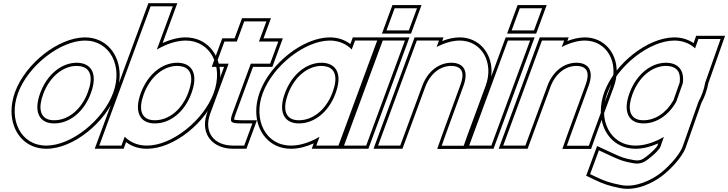

<svg xmlns="http://www.w3.org/2000/svg" viewBox="-20 -869 4597 1212"><path d="M94 -282C157.1 -453 358.7 -612 516.1 -613C675.1 -613 757.3 -451 694 -282C630.9 -111 431.2 51 271.6 50C112.6 50 30.9 -111 94 -282ZM234 -282C190.1 -163 227.8 -89 323.2 -90C419.2 -90 511.1 -163 554 -282C597.5 -400 560.1 -472 464.4 -473C369.4 -473 277.5 -400 234 -282ZM75.2 -288.9C60 -247.6 52.7 -206.6 52.6 -167.8C52.4 -37.2 136.5 70 271.5 70C442.6 71.1 647.2 -97.2 712.7 -275C728 -315.9 735.4 -356.8 735.4 -395.4C735.5 -525.3 651.2 -633 516 -633C347.3 -631.9 141 -467.1 75.2 -288.9ZM252.8 -275.1C294.2 -387.5 380.3 -453 464.3 -453C480.2 -452.8 493.9 -450.4 505 -446.3C549.1 -430.2 569.4 -381.6 535.2 -288.9C494.3 -175.4 408.6 -110 323.1 -110C306.6 -109.8 293 -112.1 281.8 -116.2C238.8 -132.1 218.4 -182 252.8 -275.1Z M767.2 -6.1 746.6 50H606.6L632.4 -20L728.6 -281L904.9 -759L930.7 -829H1070.7L1044.9 -759L970.1 -556.1C1030.4 -591.4 1093.6 -612.6 1151.1 -613C1310.1 -613 1392.3 -451 1328.6 -281C1265.6 -110 1066.2 51 906.6 50C849.1 50 801.5 29 767.2 -6.1ZM868.6 -281C825.1 -163 862.8 -89 958.2 -90C1054.2 -90 1145.7 -162 1188.6 -281C1232.5 -400 1195.1 -472 1099.4 -473C1003.4 -473 912.5 -400 868.6 -281ZM775.9 28.1C812.6 55.6 856 70 906.5 70C1077.6 71.1 1281.8 -96.2 1347.4 -274C1362.7 -315 1370.2 -356 1370.3 -394.7C1370.6 -525.2 1286.3 -633 1151 -633C1104 -632.7 1053.6 -619.1 1006.7 -597.7L1099.4 -849H916.8L577.9 70H760.5ZM887.4 -274.1C929.3 -387.6 1014.3 -453 1099.3 -453C1115.1 -452.8 1128.8 -450.4 1139.8 -446.4C1184 -430.3 1204.4 -381.6 1169.8 -287.9C1129 -174.4 1043.7 -110 958.1 -110C941.8 -109.8 928.4 -112.1 917.2 -116.1C873.8 -131.8 853.3 -181.6 887.4 -274.1Z M1563.2 -467 1447.1 -152C1428.1 -98 1434.2 -90 1503.2 -90H1573.2L1521.6 50H1451.6C1330.6 50 1264.5 -34 1306.7 -151L1307.1 -152L1423.2 -467H1415.2H1345.2L1396.8 -607H1466.8H1474.8L1495.9 -664L1521.7 -734H1661.7L1635.9 -664L1614.8 -607H1666.8H1736.8L1685.2 -467H1615.2ZM1577.2 -447H1699.2L1765.5 -627H1643.5L1690.4 -754H1507.7L1460.9 -627H1382.9L1316.5 -447H1394.5L1287.9 -157.9C1278.6 -131.9 1274 -107.3 1273.9 -83.9C1273.8 9.7 1347.6 70 1451.6 70H1535.5L1601.9 -110H1503.2C1477.4 -110 1461.9 -112.2 1457.8 -113.8C1457.7 -117.9 1460.2 -129.1 1465.9 -145.2Z M1638.6 -281C1702.1 -453 1903.7 -612 2061.1 -613C2118.6 -613 2166.1 -591.8 2200.3 -556.6L2221.1 -613H2361.1L2335.2 -543L2239.9 -284.6L2238.6 -281L2142.4 -20L2116.6 50H1976.6L1997 -5.5C1937.2 29.4 1874.3 50.4 1816.6 50C1657.6 50 1575.9 -111 1638.6 -281ZM1778.6 -281C1735.1 -163 1772.8 -89 1868.2 -90C1962.7 -90 2053.3 -160.8 2096.7 -275.7L2098.6 -281C2142.5 -400 2105.1 -472 2009.4 -473C1914.4 -473 1822.5 -400 1778.6 -281ZM1619.9 -287.9C1604.8 -247.1 1597.6 -206.5 1597.5 -168C1597.1 -37.6 1681.2 70 1816.5 70C1863.6 70.3 1912.6 57.5 1960.4 36L1947.9 70H2130.5L2389.8 -633H2207.1L2191.6 -590.9C2155.1 -618.4 2111.8 -633 2061 -633C1892.3 -631.9 1685.9 -467.1 1619.9 -287.9ZM1797.4 -274.1C1839.2 -387.6 1925.3 -453 2009.3 -453C2025.1 -452.8 2038.8 -450.4 2049.8 -446.4C2094 -430.3 2114.4 -381.5 2079.9 -287.9L2077.9 -282.6C2036.8 -173.5 1952.3 -110 1868.1 -110C1851.8 -109.8 1838.4 -112.1 1827.2 -116.1C1783.8 -131.8 1763.3 -181.6 1797.4 -274.1Z M2489.7 -677H2419.7L2471.3 -817H2541.3H2542.3H2612.3L2560.7 -677H2490.7ZM2370.2 -543 2396.1 -613H2536.1L2510.2 -543L2317.4 -20L2291.6 50H2151.6L2177.4 -20ZM2391 -657H2574.6L2641 -837H2457.3ZM2382.1 -633 2122.9 70H2305.5L2564.8 -633Z M2736 -572.2C2784.9 -597.6 2835.3 -612.7 2881.1 -613C3022.1 -613 3100.1 -472 3045.2 -326L2932.4 -20L2907.2 51H2768.2L2793 -19L2905.2 -326C2939.5 -419 2909.1 -472 2829.4 -473C2750.4 -473 2679.5 -419 2645.2 -326L2619.4 -256L2532.4 -20L2506.6 50H2366.6L2392.4 -20L2479.4 -256L2505.2 -326L2585.2 -543L2611.1 -613H2751.1ZM2771.3 -610.1 2779.8 -633H2597.1L2337.9 70H2520.5L2664 -319.1C2696.1 -406.1 2760.5 -453 2829.3 -453C2843.5 -452.8 2855.6 -450.7 2864.9 -447.2C2897.1 -435.4 2912.5 -403.5 2886.4 -332.9L2774.2 -25.8L2739.9 71H2921.3L2951.2 -13.2L3064 -319C3076.7 -352.9 3082.8 -387 3082.9 -419.4C3083.1 -535.8 3003.6 -633 2881 -633C2845.2 -632.7 2807.6 -624.1 2771.3 -610.1Z M3279.7 -677H3209.7L3261.3 -817H3331.3H3332.3H3402.3L3350.7 -677H3280.7ZM3160.2 -543 3186.1 -613H3326.1L3300.2 -543L3107.4 -20L3081.6 50H2941.6L2967.4 -20ZM3181 -657H3364.6L3431 -837H3247.3ZM3172.1 -633 2912.9 70H3095.5L3354.8 -633Z M3526 -572.2C3574.9 -597.6 3625.3 -612.7 3671.1 -613C3812.1 -613 3890.1 -472 3835.2 -326L3722.4 -20L3697.2 51H3558.2L3583 -19L3695.2 -326C3729.5 -419 3699.1 -472 3619.4 -473C3540.4 -473 3469.5 -419 3435.2 -326L3409.4 -256L3322.4 -20L3296.6 50H3156.6L3182.4 -20L3269.4 -256L3295.2 -326L3375.2 -543L3401.1 -613H3541.1ZM3561.3 -610.1 3569.8 -633H3387.1L3127.9 70H3310.5L3454 -319.1C3486.1 -406.1 3550.5 -453 3619.3 -453C3633.5 -452.8 3645.6 -450.7 3654.9 -447.2C3687.1 -435.4 3702.5 -403.5 3676.4 -332.9L3564.2 -25.8L3529.9 71H3711.3L3741.2 -13.2L3854 -319C3866.7 -352.9 3872.8 -387 3872.9 -419.4C3873.1 -535.8 3793.6 -633 3671 -633C3635.2 -632.7 3597.6 -624.1 3561.3 -610.1Z M3814 -282C3877.1 -453 4078.7 -612 4236.1 -613C4289.5 -613 4334.3 -594.7 4367.8 -563.9L4388.8 -623H4528.8L4504.3 -554L4431.5 -347.4C4428 -325.9 4422.2 -304 4414 -282C4407.3 -263.7 4399 -245.6 4389.3 -227.7L4289.3 56L4289 57C4267.2 116 4186 198 4139.8 231C4094.6 264 3994.7 318 3899.7 299C3827.9 285 3795.3 273 3742.5 248L3705.2 230L3760.5 80L3842.5 118C3893 141 3913.7 150 3975.6 161C4019.7 169 4045.1 157 4075 133L4076.3 132C4108.2 108 4142.3 75 4148.6 58L4170.7 -4.8C4111.3 29.7 4048.8 50.4 3991.6 50C3832.6 50 3750.9 -111 3814 -282ZM3954 -282C3910.1 -163 3947.8 -89 4043.2 -90C4123.4 -90 4200.9 -141 4249.1 -227.3L4290.1 -343.5C4301.4 -424.6 4262.1 -472.2 4184.4 -473C4089.4 -473 3997.5 -400 3954 -282ZM3795.2 -288.9C3780 -247.6 3772.7 -206.6 3772.6 -167.8C3772.4 -37.2 3856.5 70 3991.5 70C4038.3 70.3 4088.7 57 4135.1 36.1L4129.8 51.2C4127.2 58.4 4094.7 93.1 4064.4 115.9L4062.8 117.1L4062.4 117.4C4034.7 139.7 4017.3 148.2 3979.1 141.3C3918.2 130.5 3901.4 122.9 3850.8 99.8L3749.2 52.7L3680.1 240.1L3733.9 266C3787.4 291.4 3823.3 304.5 3895.8 318.6C4000.3 339.5 4104.6 281.5 4151.5 247.2C4200.3 212.4 4283.2 130.4 4307.7 63.9L4308.2 62.8L4407.7 -219.6C4417.9 -238.8 4425.8 -256.2 4432.7 -275C4441.1 -297.5 4447.4 -321.6 4450.9 -342.4L4523.2 -547.3L4557.1 -643H4374.6L4358.3 -596.9C4324.3 -620 4282.9 -633 4236 -633C4067.3 -631.9 3861 -467.1 3795.2 -288.9ZM3972.8 -275.1C4014.2 -387.5 4100.3 -453 4184.3 -453C4189.9 -452.9 4195.7 -452.6 4200.8 -452C4254 -445.5 4278.6 -413 4270.6 -348.3L4230.9 -235.6C4184.9 -154.7 4114.2 -110 4043.1 -110C4026.6 -109.8 4013 -112.1 4001.8 -116.2C3958.8 -132.1 3938.4 -182 3972.8 -275.1Z"/></svg>

Font: Nordica Plus
Style: NordicaClassicRgOblOl
Weight: 500
Version: Version 1.01